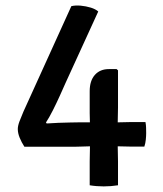

<svg xmlns="http://www.w3.org/2000/svg" viewBox="-20 -661 580 685"><path d="M67 -137.5Q57 -153 50.2 -169.5Q43.5 -186 43.5 -200.5Q43.5 -212 49.5 -228Q55.5 -244 63.5 -262.5L234.5 -639Q249 -642.5 268 -640.8Q287 -639 304 -633.8Q321 -628.5 330.5 -620L214.5 -366.5Q205.5 -346 193.5 -319.5Q181.5 -293 168.5 -267.2Q155.5 -241.5 144 -224L146.5 -220.5Q165.5 -222 188.2 -222.8Q211 -223.5 230.8 -224Q250.5 -224.5 261 -224.5H400Q412 -224.5 423 -225Q434 -225.5 446 -225.5H499Q501 -215 501.2 -205Q501.5 -195 501.5 -186Q501.5 -176 500.2 -163Q499 -150 495 -138H446Q434 -138 423 -138.5Q412 -139 400 -139H301Q289 -139 274.8 -138.2Q260.5 -137.5 248 -137.5ZM300 -85.5Q300 -98 300.5 -112.5Q301 -127 301 -139V-215Q301 -221.5 300.5 -235.8Q300 -250 300 -257V-335.5Q300 -373 318.5 -393.8Q337 -414.5 368.5 -414.5H396L401 -410V-277.5Q401 -265.5 400.5 -251Q400 -236.5 400 -224.5V-139Q400 -127 400.5 -112.5Q401 -98 401 -85.5V0Q388.5 2 375.8 3Q363 4 350 4Q337.5 4 324.8 3Q312 2 300 0Z"/></svg>

Font: Signika Light
Style: Regular
Weight: 400
Version: Version 2.003;gftools[0.9.32]